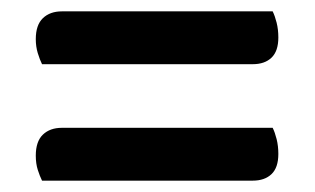

<svg xmlns="http://www.w3.org/2000/svg" viewBox="-20 -464 554 338"><path d="M425 -351H54Q50 -359 46.5 -370.5Q43 -382 43 -395Q43 -420 55.5 -432Q68 -444 89 -444H460Q464 -436 467 -424Q470 -412 470 -398Q470 -374 458 -362.5Q446 -351 425 -351ZM425 -146H54Q50 -154 46.5 -165Q43 -176 43 -190Q43 -215 55.5 -227Q68 -239 89 -239H460Q464 -231 467 -219Q470 -207 470 -193Q470 -169 458 -157.5Q446 -146 425 -146Z"/></svg>

Font: BalooTamma2SemiBold
Style: Regular
Weight: 600
Designer: Divya Kowshik, Shuchita Grover and Ek Type
Foundry: Ek Type
Version: Version 1.700